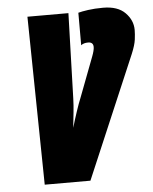

<svg xmlns="http://www.w3.org/2000/svg" viewBox="-52 -768 645 812"><g transform="rotate(-5 270.5 -362.0)"><path d="M105 0H299L520 -519Q535 -555 538 -578.5Q541 -602 541 -619Q541 -660 509.5 -692Q478 -724 416 -724Q380 -724 352 -720Q324 -716 310 -712V-574Q321 -583 340 -583Q362 -583 362 -562Q362 -548 352 -522L287 -351Q279 -332 267.5 -297.5Q256 -263 246 -229Q250 -268 253 -295Q256 -322 257 -353L268 -714H94Z"/></g></svg>

Font: Noto Sans Display Condensed Black
Style: Italic
Weight: 900
Width: 3
Italic angle: -192°
Designer: Monotype Design Team
Foundry: Monotype Imaging Inc.
Version: Version 1.900